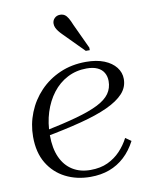

<svg xmlns="http://www.w3.org/2000/svg" viewBox="-86 -828 705 902"><g transform="rotate(-10 266.0 -377.5)"><path d="M273 10Q207 10 154 -17Q101 -44 70 -95.5Q39 -147 39 -222Q39 -282 61 -337Q83 -392 123.5 -434.5Q164 -477 220 -501.5Q276 -526 344 -526Q395 -526 431 -511.5Q467 -497 486.5 -472Q506 -447 506 -416Q506 -377 479 -347.5Q452 -318 400 -294Q348 -270 270.5 -250Q193 -230 92 -211L97 -239Q190 -258 254.5 -276Q319 -294 358.5 -314Q398 -334 416 -359.5Q434 -385 434 -419Q434 -441 424 -458.5Q414 -476 393.5 -485.5Q373 -495 342 -495Q292 -495 250.5 -473.5Q209 -452 179.5 -413.5Q150 -375 134 -324.5Q118 -274 118 -215Q118 -153 137.5 -110Q157 -67 193 -44.5Q229 -22 278 -22Q326 -22 361 -38.5Q396 -55 421.5 -82Q447 -109 464 -142L491 -123Q468 -79 436 -49.5Q404 -20 363.5 -5Q323 10 273 10ZM317 -707Q309 -727 301.5 -740Q294 -753 285 -759Q276 -765 263 -765Q247 -765 236.5 -754.5Q226 -744 226 -729Q226 -719 230 -710Q234 -701 241 -692Q248 -683 257 -674L353 -577H372V-589Z"/></g></svg>

Font: Roboto Serif 120pt Expanded Light
Style: Italic
Weight: 300
Width: 7
Italic angle: -10°
Designer: Greg Gazdowicz
Foundry: Commercial Type
Version: Version 1.008